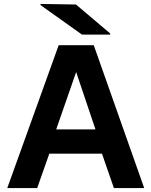

<svg xmlns="http://www.w3.org/2000/svg" viewBox="-20 -961 774 981"><path d="M459 -730 716.8 0H562L501 -175.8H231.9L169.9 0H17.1L279.8 -730ZM187 -935.1V-940.9L368.2 -938L543 -790V-784.2H398.9ZM267.1 -299.8H467.8L369.1 -592.8Z"/></svg>

Font: Nacelle Bold
Style: Regular
Weight: 700
Designer: Sora Sagano
Foundry: Sora Sagano
Version: Version 1.000;FEAKit 1.0